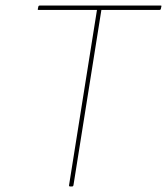

<svg xmlns="http://www.w3.org/2000/svg" viewBox="-20 -675 604 695"><path d="M234 0Q229 0 230 -5L331 -639H120Q119 -639 117.5 -639.5Q116 -640 117 -643L119 -652Q120 -655 124 -655H561Q563 -655 564 -654.5Q565 -654 564 -651L562 -642Q561 -640 560 -639.5Q559 -639 557 -639H347L246 -5Q245 0 241 0Z"/></svg>

Font: Sofia Sans Hairline
Style: Italic
Weight: 1
Italic angle: -9°
Designer: Botio Nikoltchev, Ani Petrova
Foundry: lettersoup
Version: Version 4.102